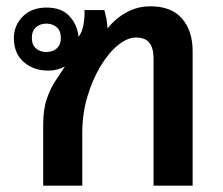

<svg xmlns="http://www.w3.org/2000/svg" viewBox="-20 -589 706 609"><path d="M117 0V-194Q117 -242 128.5 -275.5Q140 -309 156.5 -333.5Q173 -358 186 -378Q161 -365 134 -365Q86 -365 55 -392.5Q24 -420 24 -468Q24 -508 52 -536.5Q80 -565 128 -565Q176 -565 201 -537Q226 -509 229 -472Q240 -486 244.5 -509Q249 -532 248 -557H311Q315 -543 317.5 -529Q320 -515 321 -500H322Q348 -532 382.5 -550.5Q417 -569 457 -569Q524 -569 557.5 -530Q591 -491 591 -427V0H467V-405Q467 -436 454 -453Q441 -470 411 -470Q384 -470 354 -445.5Q324 -421 298.5 -378.5Q273 -336 257 -282Q241 -228 241 -168V0ZM127 -424Q147 -424 160 -435.5Q173 -447 173 -469Q173 -491 160 -502.5Q147 -514 127 -514Q107 -514 94 -502.5Q81 -491 81 -469Q81 -447 94 -435.5Q107 -424 127 -424Z"/></svg>

Font: Noto Sans Thai Looped SemiBold
Style: Regular
Weight: 600
Designer: Sasikarn Vongin, Ben Mitchell
Foundry: The Fontpad Ltd
Version: Version 1.001; ttfautohint (v1.8.4.7-5d5b)